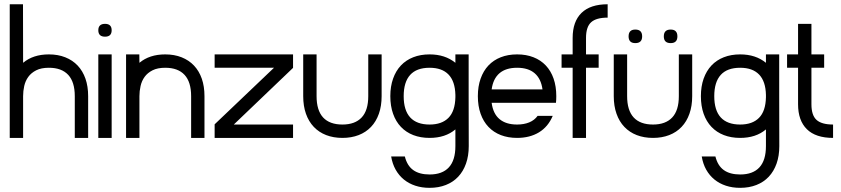

<svg xmlns="http://www.w3.org/2000/svg" viewBox="-20 -650 3964 905"><path d="M88.4 -629.9 88.9 -354Q136.2 -393.6 210.4 -393.6Q253.4 -393.6 287.8 -379.9Q322.3 -366.2 346.2 -340.8Q370.1 -315.4 382.8 -279.1Q395.5 -242.7 395.5 -196.8V0H332.5V-196.8Q332.5 -263.7 301.5 -297.1Q270.5 -330.6 210.4 -330.6Q174.3 -330.6 150.6 -318.6Q127 -306.6 113.3 -287.6Q99.6 -268.6 94.2 -244.6Q88.9 -220.7 88.9 -196.8V0H25.9V-629.9Z M506.3 -393.6V0H443.4V-393.6ZM475.1 -477.1Q443.4 -477.1 443.4 -507.3Q443.4 -537.6 475.1 -537.6Q506.3 -537.6 506.3 -507.3Q506.3 -477.1 475.1 -477.1Z M636.7 -393.6 637.2 -354Q684.6 -393.6 758.8 -393.6Q801.8 -393.6 836.2 -379.9Q870.6 -366.2 894.5 -340.8Q918.5 -315.4 931.2 -279.1Q943.8 -242.7 943.8 -196.8V0H880.9V-196.8Q880.9 -263.7 849.9 -297.1Q818.8 -330.6 758.8 -330.6Q722.7 -330.6 699 -318.6Q675.3 -306.6 661.6 -287.6Q647.9 -268.6 642.6 -244.6Q637.2 -220.7 637.2 -196.8V0H574.2V-393.6Z M991.7 -393.6H1361.3V-330.1L1082 -63H1361.3V0H991.7V-64L1271.5 -330.6H991.7Z M1778.8 -196.8Q1778.8 -150.4 1765.9 -113.8Q1752.9 -77.1 1728.8 -51.8Q1704.6 -26.4 1670.4 -13.2Q1636.2 0 1594.2 0Q1551.8 0 1517.6 -13.2Q1483.4 -26.4 1459.2 -51.8Q1435.1 -77.1 1422.1 -113.8Q1409.2 -150.4 1409.2 -196.8V-393.6H1472.2V-196.8Q1472.2 -129.9 1502.9 -96.4Q1533.7 -63 1594.2 -63Q1653.3 -63 1684.6 -96.2Q1715.8 -129.4 1715.8 -196.8V-393.6H1778.8Z M2004.9 -393.6Q2078.1 -393.6 2126.5 -354V-393.6H2189V-196.8L2189.5 38.6Q2189.5 84.5 2176.5 121.1Q2163.6 157.7 2139.6 183.1Q2115.7 208.5 2081.5 221.9Q2047.4 235.4 2004.9 235.4Q1968.3 235.4 1937.7 225.3Q1907.2 215.3 1883.8 196.3Q1860.4 177.2 1845 149.9Q1829.6 122.6 1823.7 87.4H1888.2Q1898.9 130.9 1927.7 151.6Q1956.5 172.4 2004.9 172.4Q2064.9 172.4 2095.7 138.9Q2126.5 105.5 2126.5 38.6V-40Q2079.1 0 2004.9 0Q1962.4 0 1928.2 -13.2Q1894 -26.4 1869.9 -51.8Q1845.7 -77.1 1832.8 -113.8Q1819.8 -150.4 1819.8 -196.8Q1819.8 -242.7 1832.8 -279.3Q1845.7 -315.9 1869.6 -341.3Q1893.6 -366.7 1927.7 -380.1Q1961.9 -393.6 2004.9 -393.6ZM2126.5 -191.4V-202.6Q2125 -266.6 2094.2 -298.6Q2063.5 -330.6 2004.9 -330.6Q1943.8 -330.6 1913.3 -296.9Q1882.8 -263.2 1882.8 -196.8Q1882.8 -129.9 1913.6 -96.4Q1944.3 -63 2004.9 -63Q2062.5 -63 2093.8 -94.5Q2125 -126 2126.5 -191.4Z M2417.5 -393.6Q2460.4 -393.6 2494.6 -380.1Q2528.8 -366.7 2552.7 -341.3Q2576.7 -315.9 2589.4 -279.3Q2602.1 -242.7 2602.1 -196.8Q2602.1 -180.2 2600.6 -165.5H2297.4Q2304.2 -113.8 2334.7 -88.4Q2365.2 -63 2417.5 -63Q2449.7 -63 2474.6 -73.2Q2499.5 -83.5 2514.2 -104H2585.4Q2563.5 -52.2 2520.3 -26.1Q2477.1 0 2417.5 0Q2375 0 2340.8 -13.2Q2306.6 -26.4 2282.5 -51.8Q2258.3 -77.1 2245.4 -113.8Q2232.4 -150.4 2232.4 -196.8Q2232.4 -242.7 2245.4 -279.3Q2258.3 -315.9 2282.2 -341.3Q2306.2 -366.7 2340.3 -380.1Q2374.5 -393.6 2417.5 -393.6ZM2297.4 -228.5H2537.1Q2530.3 -278.8 2500.2 -304.7Q2470.2 -330.6 2417.5 -330.6Q2364.3 -330.6 2334.2 -304.7Q2304.2 -278.8 2297.4 -228.5Z M2679.2 0V-330.6H2627V-393.6H2679.2V-471.2Q2679.2 -548.3 2720.9 -589.1Q2762.7 -629.9 2844.2 -629.9V-566.9Q2790.5 -566.9 2766.4 -545.2Q2742.2 -523.4 2742.2 -471.2V-393.6H2801.8V-330.6H2742.2V0Z M3242.7 -196.8Q3242.7 -150.4 3229.7 -113.8Q3216.8 -77.1 3192.6 -51.8Q3168.5 -26.4 3134.3 -13.2Q3100.1 0 3058.1 0Q3015.6 0 2981.4 -13.2Q2947.3 -26.4 2923.1 -51.8Q2898.9 -77.1 2886 -113.8Q2873 -150.4 2873 -196.8V-393.6H2936V-196.8Q2936 -129.9 2966.8 -96.4Q2997.6 -63 3058.1 -63Q3117.2 -63 3148.4 -96.2Q3179.7 -129.4 3179.7 -196.8V-393.6H3242.7ZM2974.6 -510.7Q3006.8 -510.7 3006.8 -478.5Q3006.8 -446.8 2974.6 -446.8Q2942.9 -446.8 2942.9 -478.5Q2942.9 -510.7 2974.6 -510.7ZM3141.1 -510.7Q3172.9 -510.7 3172.9 -478.5Q3172.9 -446.8 3141.1 -446.8Q3108.9 -446.8 3108.9 -478.5Q3108.9 -510.7 3141.1 -510.7Z M3468.8 -393.6Q3542 -393.6 3590.3 -354V-393.6H3652.8V-196.8L3653.3 38.6Q3653.3 84.5 3640.4 121.1Q3627.4 157.7 3603.5 183.1Q3579.6 208.5 3545.4 221.9Q3511.2 235.4 3468.8 235.4Q3432.1 235.4 3401.6 225.3Q3371.1 215.3 3347.7 196.3Q3324.2 177.2 3308.8 149.9Q3293.5 122.6 3287.6 87.4H3352.1Q3362.8 130.9 3391.6 151.6Q3420.4 172.4 3468.8 172.4Q3528.8 172.4 3559.6 138.9Q3590.3 105.5 3590.3 38.6V-40Q3543 0 3468.8 0Q3426.3 0 3392.1 -13.2Q3357.9 -26.4 3333.7 -51.8Q3309.6 -77.1 3296.6 -113.8Q3283.7 -150.4 3283.7 -196.8Q3283.7 -242.7 3296.6 -279.3Q3309.6 -315.9 3333.5 -341.3Q3357.4 -366.7 3391.6 -380.1Q3425.8 -393.6 3468.8 -393.6ZM3590.3 -191.4V-202.6Q3588.9 -266.6 3558.1 -298.6Q3527.3 -330.6 3468.8 -330.6Q3407.7 -330.6 3377.2 -296.9Q3346.7 -263.2 3346.7 -196.8Q3346.7 -129.9 3377.4 -96.4Q3408.2 -63 3468.8 -63Q3526.4 -63 3557.6 -94.5Q3588.9 -126 3590.3 -191.4Z M3689.9 -393.6H3741.7V-537.6H3804.7V-393.6H3864.7V-330.6H3804.7V-158.7Q3804.7 -106.4 3828.9 -84.7Q3853 -63 3906.7 -63V0Q3824.7 0 3783.2 -41Q3741.7 -82 3741.7 -158.7V-330.6H3689.9Z"/></svg>

Font: Fibel Sued LRS
Style: Regular
Weight: 400
Designer: Peter Wiegel
Foundry: Peter Wiegel
Version: Version 000.000